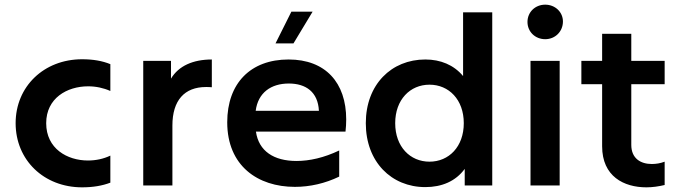

<svg xmlns="http://www.w3.org/2000/svg" viewBox="-20 -795 2893 823"><path d="M332 8C379 8 419 1 453 -12V-128C424 -114 391 -107 357 -107C268 -107 178 -158 178 -267C178 -374 267 -425 358 -425C391 -425 424 -418 453 -405V-520C419 -534 379 -541 332 -541C168 -541 47 -424 47 -267C47 -109 168 8 332 8Z M594 0H719V-257C719 -365 771 -422 863 -422C871 -422 879 -422 888 -421V-540C808 -540 746 -513 713 -458V-534H594Z M1244 6C1309 6 1374 -9 1434 -38V-150C1369 -119 1307 -105 1251 -105C1154 -105 1089 -147 1077 -231H1461C1463 -249 1464 -266 1464 -283C1464 -441 1375 -540 1217 -540C1054 -540 954 -438 954 -271C954 -84 1085 6 1244 6ZM1347 -320H1076C1086 -398 1142 -437 1218 -437C1291 -437 1343 -401 1347 -320ZM1161 -609H1238L1320 -745H1229Z M1803 7C1874 7 1933 -18 1972 -71V0H2090V-742H1965V-469C1925 -517 1868 -540 1803 -540C1658 -540 1548 -433 1548 -267C1548 -101 1658 7 1803 7ZM1821 -102C1738 -102 1674 -166 1674 -267C1674 -368 1738 -432 1821 -432C1904 -432 1968 -368 1968 -267C1968 -166 1904 -102 1821 -102Z M2254 0H2379V-534H2254ZM2317 -627C2360 -627 2393 -660 2393 -703C2393 -743 2360 -775 2317 -775C2274 -775 2241 -743 2241 -701C2241 -659 2274 -627 2317 -627Z M2829 -2V-102C2811 -95 2792 -92 2774 -92C2727 -92 2686 -115 2686 -174V-434H2829V-534H2686V-650H2561V-534H2472V-434H2561V-168C2561 -39 2654 8 2751 8C2777 8 2804 4 2829 -2Z"/></svg>

Font: Chess Sans SemiBold
Style: Regular
Weight: 600
Designer: Wolf Bōese
Foundry: Wolf Bōese
Version: Version 7.223;Glyphs 3.3 (3306)